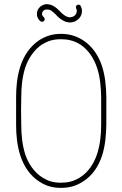

<svg xmlns="http://www.w3.org/2000/svg" viewBox="-20 -912 593 930"><path d="M160 -833C163 -824 168 -815 176 -809C182 -805 190 -806 194 -811C198 -817 197 -825 192 -829C189 -831 186 -835 184 -840C184 -841 184 -843 184 -845C184 -847 184 -850 185 -853C187 -857 191 -861 194 -863C198 -865 202 -866 208 -866C213 -866 219 -865 224 -863C227 -861 232 -858 239 -852C250 -843 259 -831 272 -821C280 -815 288 -811 297 -807C304 -805 312 -803 319 -803C322 -803 324 -804 327 -804C339 -805 348 -810 355 -816C363 -821 370 -830 374 -841C376 -847 377 -853 377 -859C377 -867 375 -875 371 -883C368 -889 361 -891 354 -888C348 -885 346 -878 349 -871C351 -868 352 -863 352 -859C352 -855 351 -852 350 -849C348 -843 344 -838 340 -835C336 -832 331 -830 324 -829C322 -829 321 -828 319 -828C315 -828 310 -829 305 -831C299 -833 293 -837 288 -841C277 -849 268 -860 256 -871C250 -876 243 -881 235 -885C227 -889 218 -891 208 -892C197 -892 188 -888 181 -884C173 -879 166 -871 162 -862C160 -857 159 -851 159 -845C159 -841 159 -837 160 -833ZM470 -309C470 -259 465 -210 450 -165C435 -120 408 -78 368 -53C337 -33 307 -27 275 -27C237 -27 213 -35 184 -53C145 -78 117 -120 102 -165C88 -210 83 -258 83 -307C83 -331 82 -353 82 -375C82 -397 83 -418 83 -442C83 -491 88 -539 102 -584C117 -629 145 -671 184 -697C213 -714 237 -722 275 -722C307 -722 337 -716 368 -697C408 -671 435 -629 450 -584C465 -539 469 -491 470 -442C470 -426 470 -412 470 -398C470 -370 470 -344 470 -309ZM474 -157C490 -206 494 -258 495 -309C495 -344 495 -370 495 -398C495 -412 495 -427 495 -442C494 -492 490 -543 474 -592C458 -641 428 -688 381 -718C345 -740 312 -748 275 -748C233 -748 202 -737 171 -718C125 -688 95 -641 79 -592C63 -543 58 -492 58 -442C58 -419 58 -397 58 -375C58 -353 58 -331 58 -307C58 -257 63 -206 79 -157C95 -108 125 -61 171 -32C202 -12 233 -2 275 -2C312 -2 345 -9 381 -32C428 -61 458 -108 474 -157Z"/></svg>

Font: LS
Style: LightAlt
Weight: 250
Designer: BSozoo
Foundry: BSozoo
Version: Version 001.000